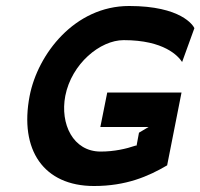

<svg xmlns="http://www.w3.org/2000/svg" viewBox="-20 -610 669 641"><path d="M79 -290C44 -109 126 11 294 11C401 11 475 -21 538 -58L586 -301H338L315 -186H476L444 -167L436 -124H433C401 -113 361 -104 316 -104C224 -104 180 -196 198 -290C219 -397 314 -476 393 -476C528 -476 575 -423 588 -403L629 -516C625 -525 585 -590 411 -590C229 -590 106 -429 79 -290Z"/></svg>

Font: Charger EcoBold
Style: Obl
Weight: 1000
Designer: Jasper
Foundry: Cannot Into Space Fonts
Version: Version 1.1